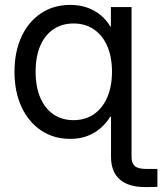

<svg xmlns="http://www.w3.org/2000/svg" viewBox="-20 -551 656 776"><path d="M566.9 205.1Q498.5 205.1 463.6 173.8Q428.7 142.6 428.7 83V-87.9H511.7V83Q511.7 108.9 525.1 120.4Q538.6 131.8 571.8 131.8Q578.6 131.8 593.5 131.8Q608.4 131.8 616.2 131.8V204.1Q606.4 204.6 595 204.8Q583.5 205.1 566.9 205.1ZM263.7 10.3Q196.8 10.3 146 -23.9Q95.2 -58.1 66.9 -119.1Q38.6 -180.2 38.6 -260.7Q38.6 -341.8 66.9 -402.8Q95.2 -463.9 146.2 -497.6Q197.3 -531.2 264.2 -531.2Q302.2 -531.2 333.3 -520Q364.3 -508.8 387.7 -489Q411.1 -469.2 425.8 -443.8H428.2V-522.5H511.7V0H428.7V-79.6H425.8Q409.7 -53.2 386 -32.7Q362.3 -12.2 332 -1Q301.8 10.3 263.7 10.3ZM276.9 -65.4Q325.2 -65.4 360.1 -89.8Q395 -114.3 413.8 -158.4Q432.6 -202.6 432.6 -261.2Q432.6 -320.3 413.8 -364Q395 -407.7 360.1 -431.9Q325.2 -456.1 276.9 -456.1Q231 -456.1 196.5 -433.1Q162.1 -410.2 143.1 -366.7Q124 -323.2 124 -261.2Q124 -199.2 143.1 -155.5Q162.1 -111.8 196.5 -88.6Q231 -65.4 276.9 -65.4Z"/></svg>

Font: Inter 28pt
Style: Regular
Weight: 400
Designer: Rasmus Andersson
Foundry: rsms
Version: Version 4.001;git-66647c0bb